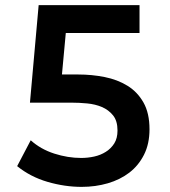

<svg xmlns="http://www.w3.org/2000/svg" viewBox="-20 -720 663 750"><path d="M525 -700V-591H237L222 -429H286Q339 -429 389 -419Q439 -409 478 -385Q517 -361 540.5 -319.5Q564 -278 564 -215Q564 -158 542.5 -115.5Q521 -73 485 -45.5Q449 -18 401 -4Q353 10 299 10Q233 10 166 -9.5Q99 -29 47 -71L100 -172Q139 -137 192 -120Q245 -103 297 -103Q323 -103 348 -108.5Q373 -114 393.5 -127Q414 -140 426.5 -160Q439 -180 439 -210Q439 -248 421.5 -269.5Q404 -291 378 -302Q352 -313 320.5 -316Q289 -319 260 -319H97L131 -700Z"/></svg>

Font: Afrihost Sans Med
Style: Regular
Weight: 500
Designer: Afrihost SP Pty Ltd
Version: Version 1.000